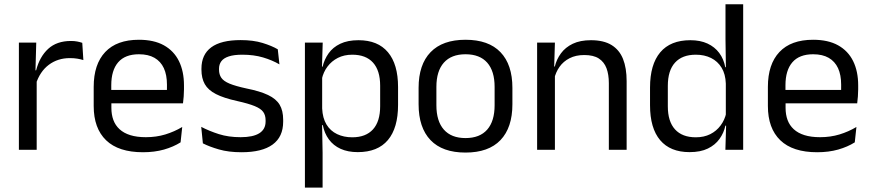

<svg xmlns="http://www.w3.org/2000/svg" viewBox="-20 -682 3968 874"><path d="M143 -298.5 124.5 -361 144.5 -362Q160.5 -424 199.5 -459.8Q238.5 -495.5 303 -495.5Q319 -495.5 331.8 -493Q344.5 -490.5 354.5 -487L359.5 -408.5Q347 -412.5 331.8 -415Q316.5 -417.5 298 -417.5Q243 -417.5 202.2 -387Q161.5 -356.5 143 -298.5ZM147 0H66V-488H145L141 -344L147 -338Z M631 11Q519.5 11 463 -43.5Q406.5 -98 406.5 -199.5V-286.5Q406.5 -389.5 459 -445.2Q511.5 -501 612.5 -501Q680.5 -501 726 -475.8Q771.5 -450.5 794.5 -404Q817.5 -357.5 817.5 -293V-275Q817.5 -259 816.2 -243Q815 -227 813 -211.5H738.5Q739.5 -235.5 739.8 -257Q740 -278.5 740 -296.5Q740 -341 725.8 -371.8Q711.5 -402.5 683.2 -418.8Q655 -435 612.5 -435Q549.5 -435 518 -398.5Q486.5 -362 486.5 -294V-247.5L487 -237.5V-191Q487 -160.5 496 -136Q505 -111.5 524.2 -93.8Q543.5 -76 573.2 -66.8Q603 -57.5 644 -57.5Q691.5 -57.5 732.5 -70Q773.5 -82.5 809.5 -104L802 -34Q769.5 -13.5 726.5 -1.2Q683.5 11 631 11ZM796 -211.5H449V-272.5H796Z M1079.5 11Q1020.5 11 976.5 -1.8Q932.5 -14.5 903.5 -29.5L896 -104.5Q932.5 -85.5 976.2 -71.5Q1020 -57.5 1075.5 -57.5Q1132 -57.5 1160.5 -75.5Q1189 -93.5 1189 -129V-134.5Q1189 -157.5 1178.2 -172.5Q1167.5 -187.5 1139.5 -199Q1111.5 -210.5 1060 -222Q998.5 -235.5 963 -253.8Q927.5 -272 912.2 -299Q897 -326 897 -365V-369.5Q897 -433.5 941.5 -466.5Q986 -499.5 1075.5 -499.5Q1133 -499.5 1175.2 -486.5Q1217.5 -473.5 1244.5 -457.5L1252 -389Q1219.5 -408 1177.5 -420.5Q1135.5 -433 1083 -433Q1045 -433 1021.5 -425.2Q998 -417.5 987.5 -403.2Q977 -389 977 -369V-365Q977 -343 987.5 -327.8Q998 -312.5 1025.2 -301.2Q1052.5 -290 1101 -279.5Q1163.5 -267 1200.2 -249.5Q1237 -232 1253 -205.2Q1269 -178.5 1269 -136.5V-128Q1269 -59 1221 -24Q1173 11 1079.5 11Z M1608.5 10.5Q1563.5 10.5 1530.5 -4.5Q1497.5 -19.5 1477 -47.5Q1456.5 -75.5 1449.5 -112.5H1423L1446.5 -188.5Q1448.5 -144.5 1466.2 -115.2Q1484 -86 1514.5 -71.5Q1545 -57 1583.5 -57Q1645 -57 1677.8 -93Q1710.5 -129 1710.5 -198.5V-292Q1710.5 -361 1678 -397Q1645.5 -433 1583.5 -433Q1546.5 -433 1518 -418.5Q1489.5 -404 1470.8 -379Q1452 -354 1445 -322L1425 -378.5H1448.5Q1456.5 -412 1475.8 -439.2Q1495 -466.5 1528.8 -482.8Q1562.5 -499 1612 -499Q1700 -499 1746 -444.2Q1792 -389.5 1792 -285.5V-204.5Q1792 -99.5 1745.8 -44.5Q1699.5 10.5 1608.5 10.5ZM1448.5 172H1368V-488H1449L1445.5 -370.5L1446.5 -345.5V-140L1446 -123.5L1448.5 13.5Z M2099 12.5Q1994 12.5 1939.8 -44.2Q1885.5 -101 1885.5 -207.5V-282Q1885.5 -388 1940 -444.5Q1994.5 -501 2099 -501Q2204 -501 2258.2 -444.5Q2312.5 -388 2312.5 -282V-207.5Q2312.5 -101 2258.2 -44.2Q2204 12.5 2099 12.5ZM2099 -53.5Q2164 -53.5 2197.8 -92Q2231.5 -130.5 2231.5 -203V-286.5Q2231.5 -358.5 2197.8 -396.8Q2164 -435 2099 -435Q2034.5 -435 2000.5 -396.8Q1966.5 -358.5 1966.5 -286.5V-203Q1966.5 -130.5 2000.5 -92Q2034.5 -53.5 2099 -53.5Z M2832.5 0H2751.5V-303.5Q2751.5 -343 2740.8 -371.5Q2730 -400 2705.8 -415.8Q2681.5 -431.5 2639.5 -431.5Q2601 -431.5 2572.8 -417Q2544.5 -402.5 2527 -377.8Q2509.5 -353 2502.5 -321.5L2488 -379H2505.5Q2513.5 -412 2533.5 -439.2Q2553.5 -466.5 2587.2 -482.8Q2621 -499 2670 -499Q2728 -499 2763.8 -477Q2799.5 -455 2816 -413.8Q2832.5 -372.5 2832.5 -312.5ZM2506 0H2425V-488H2506L2502.5 -371L2506 -366.5Z M3119 10.5Q3031 10.5 2985 -44Q2939 -98.5 2939 -203V-283.5Q2939 -388.5 2985.5 -443.8Q3032 -499 3122.5 -499Q3167.5 -499 3200.5 -483.8Q3233.5 -468.5 3254 -441Q3274.5 -413.5 3281.5 -376H3308L3284 -301.5Q3282.5 -344.5 3264.8 -373.8Q3247 -403 3216.8 -418Q3186.5 -433 3147.5 -433Q3085.5 -433 3052.8 -397Q3020 -361 3020 -291V-198Q3020 -129 3052.8 -93Q3085.5 -57 3147.5 -57Q3184.5 -57 3213 -71.2Q3241.5 -85.5 3260.2 -110.8Q3279 -136 3286 -168L3306 -110H3282Q3275 -77 3255.2 -49.5Q3235.5 -22 3202.2 -5.8Q3169 10.5 3119 10.5ZM3363 0H3282L3285.5 -118L3284 -144V-348L3284.5 -365L3282.5 -503.5V-662.5H3363Z M3700 11Q3588.5 11 3532 -43.5Q3475.5 -98 3475.5 -199.5V-286.5Q3475.5 -389.5 3528 -445.2Q3580.5 -501 3681.5 -501Q3749.5 -501 3795 -475.8Q3840.5 -450.5 3863.5 -404Q3886.5 -357.5 3886.5 -293V-275Q3886.5 -259 3885.2 -243Q3884 -227 3882 -211.5H3807.5Q3808.5 -235.5 3808.8 -257Q3809 -278.5 3809 -296.5Q3809 -341 3794.8 -371.8Q3780.5 -402.5 3752.2 -418.8Q3724 -435 3681.5 -435Q3618.5 -435 3587 -398.5Q3555.5 -362 3555.5 -294V-247.5L3556 -237.5V-191Q3556 -160.5 3565 -136Q3574 -111.5 3593.2 -93.8Q3612.5 -76 3642.2 -66.8Q3672 -57.5 3713 -57.5Q3760.5 -57.5 3801.5 -70Q3842.5 -82.5 3878.5 -104L3871 -34Q3838.5 -13.5 3795.5 -1.2Q3752.5 11 3700 11ZM3865 -211.5H3518V-272.5H3865Z"/></svg>

Font: Anek Malayalam Medium
Style: Regular
Weight: 400
Version: Version 1.003